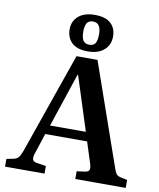

<svg xmlns="http://www.w3.org/2000/svg" viewBox="-102 -1046 933 1125"><g transform="rotate(10 365.0 -483.5)"><path d="M6 0V-46L47 -54Q65 -58 75 -68Q85 -78 96 -108L306 -710H431L642 -106Q651 -79 659 -69Q667 -59 688 -55L724 -47V0H424V-46L474 -53Q493 -56 497.5 -67Q502 -78 494 -104L454 -229H205L165 -108Q157 -85 160.5 -70.5Q164 -56 190 -53L241 -45V0ZM224 -283H437L334 -604H331ZM365 -749Q302 -749 270.5 -779Q239 -809 239 -859Q239 -907 273.5 -937Q308 -967 371 -967Q434 -967 465.5 -938.5Q497 -910 497 -860Q497 -810 462 -779.5Q427 -749 365 -749ZM368 -789Q394 -789 404 -806.5Q414 -824 414 -859Q414 -927 367 -927Q341 -927 330.5 -909.5Q320 -892 320 -859Q320 -824 331 -806.5Q342 -789 368 -789Z"/></g></svg>

Font: Literata 36pt SemiBold
Style: Regular
Weight: 600
Designer: Latin by Veronika Burian and Jose Scaglione. Greek by Irene Vlachou. Cyrillic by Vera Evstafieva.
Foundry: TypeTogether
Version: Version 3.002